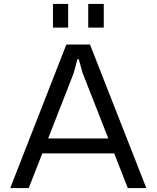

<svg xmlns="http://www.w3.org/2000/svg" viewBox="-20 -955 796 975"><path d="M32 0 317 -729H437L723 0H629L400 -583L380 -654H373L354 -583L126 0ZM180 -176 210 -252H544L575 -176ZM249 -815V-935H326V-815ZM428 -815V-935H507V-815Z"/></svg>

Font: Hubot Sans Condensed ExtraLight
Style: Regular
Weight: 400
Version: Version 2.000